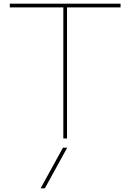

<svg xmlns="http://www.w3.org/2000/svg" viewBox="-20 -750 706 1040"><path d="M323 -710H33V-730H633V-710H343V0H323ZM200 270 321 50H344L223 270Z"/></svg>

Font: Enso Thin
Style: Regular
Weight: 100
Designer: Coji Morishita
Foundry: UNDERFOREST DESIGN
Version: Version 1.000